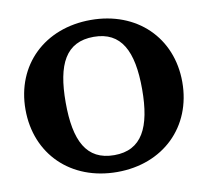

<svg xmlns="http://www.w3.org/2000/svg" viewBox="-80 -804 984 908"><g transform="rotate(-10 411.5 -350.0)"><path d="M412 -66C278 -66 228 -167 228 -351C228 -534 278 -634 412 -634C544 -634 595 -534 595 -351C595 -167 544 -66 412 -66ZM35 -351C35 -136 190 15 412 15C633 15 788 -136 788 -351C788 -565 633 -715 412 -715C190 -715 35 -565 35 -351Z"/></g></svg>

Font: LT Superior Serif ExtraBold
Style: Regular
Weight: 800
Designer: Daniel Lyons
Foundry: LyonsType
Version: Version 2.120;FEAKit 1.0